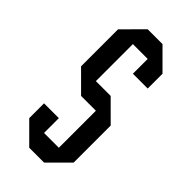

<svg xmlns="http://www.w3.org/2000/svg" viewBox="-215 -715 764 764"><g transform="rotate(45 166.5 -333.5)"><path d="M41.7 -83.3V-166.7H125V-83.3H208.3V-291.7H125L41.7 -375V-583.3L125 -666.7H208.3L291.7 -583.3V-500H208.3V-583.3H125V-375H208.3L291.7 -291.7V-83.3L208.3 0H125Z"/></g></svg>

Font: Yulong
Style: Regular
Weight: 400
Designer: GGBotNet
Foundry: f0n7.com
Version: 1.00